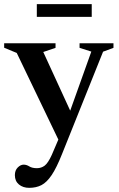

<svg xmlns="http://www.w3.org/2000/svg" viewBox="-22 -638 570 923"><path d="M118.5 265Q88.5 265 69 248.8Q49.5 232.5 49.5 204Q49.5 181 63.2 167.2Q77 153.5 91.5 153.5Q105.5 153.5 119 162Q132.5 170.5 155.5 170.5Q176.5 170.5 192.8 158.2Q209 146 227 106.5L258.5 33L58.5 -383.5L-2 -408.5V-430H245V-408L186 -388L315.5 -106L417 -390L360.5 -408V-430H523.5V-408L473.5 -389.5L276 103Q250 168.5 226.5 203.5Q203 238.5 177.5 251.8Q152 265 118.5 265ZM155 -557V-618H419V-557Z"/></svg>

Font: Newsreader Text SemiBold
Style: Regular
Weight: 600
Designer: Hugues Gentile
Foundry: Production Type
Version: Version 1.001